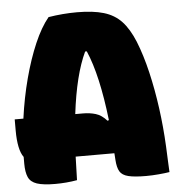

<svg xmlns="http://www.w3.org/2000/svg" viewBox="-52 -759 753 815"><g transform="rotate(-5 325.0 -351.0)"><path d="M244 0Q222 4 198 6Q174 8 151 8Q100 8 73 -1Q46 -10 36.5 -31.5Q27 -53 27 -89Q27 -104 27 -118Q15 -134 9 -163Q3 -192 3 -232V-280H40Q52 -368 73.5 -449Q95 -530 123 -595Q151 -660 184 -700Q245 -710 306 -710Q374 -710 419.5 -696.5Q465 -683 495 -651Q525 -619 548 -563Q572 -503 589.5 -428.5Q607 -354 618 -273Q629 -192 633 -110Q635 -63 636 -41Q637 -19 638 0Q620 3 591.5 5.5Q563 8 538 8Q489 8 462.5 1.5Q436 -5 426 -22Q416 -39 414 -71Q413 -86 412 -100H247Q245 -52 244 0ZM294 -280Q323 -280 348 -272.5Q373 -265 395 -240L401 -242Q390 -338 373 -413Q356 -488 333 -541H326Q281 -446 261 -280Z"/></g></svg>

Font: Recursive Sn Csl St XBk
Style: Regular
Weight: 1000
Version: Version 1.079;hotconv 1.0.112;makeotfexe 2.5.65598; ttfautoh